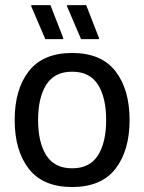

<svg xmlns="http://www.w3.org/2000/svg" viewBox="-20 -720 565 752"><path d="M262.5 12.5Q148.3 12.5 92.9 -58.8Q37.5 -130 37.5 -250Q37.5 -370 92.9 -441.2Q148.3 -512.5 262.5 -512.5Q376.7 -512.5 432.1 -441.2Q487.5 -370 487.5 -250Q487.5 -130 432.1 -58.8Q376.7 12.5 262.5 12.5ZM262.5 -60.8Q331.7 -60.8 363.8 -111.7Q395.8 -162.5 395.8 -250Q395.8 -337.5 363.8 -388.3Q331.7 -439.2 262.5 -439.2Q193.3 -439.2 161.2 -388.3Q129.2 -337.5 129.2 -250Q129.2 -162.5 161.2 -111.7Q193.3 -60.8 262.5 -60.8ZM227.5 -566.7H157.5L102.5 -695V-700H177.5L227.5 -571.7ZM367.5 -566.7H297.5L242.5 -695V-700H317.5L367.5 -571.7Z"/></svg>

Font: Familjen Grotesk Variable
Style: Regular
Weight: 400
Designer: Anders Wikstroem, Jonas Baeckman, Matilda Gysing, Kristian Moeller
Foundry: Familjen STHLM AB
Version: Version 2.000